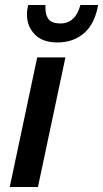

<svg xmlns="http://www.w3.org/2000/svg" viewBox="-20 -749 413 769"><path d="M19 0 129 -519H242L132 0ZM88 -690Q88 -703 89.5 -712Q91 -721 93 -729H162Q162 -724 162 -721.5Q162 -719 162 -716Q162 -687 175.5 -671Q189 -655 222 -655Q282 -655 302 -729H373Q360 -654 317 -616.5Q274 -579 210 -579Q150 -579 119 -611.5Q88 -644 88 -690Z"/></svg>

Font: Radio Canada Medium
Style: Italic
Weight: 500
Italic angle: -12°
Designer: Charles Daoud, Etienne Aubert Bonn, Alexandre Saumier Demers, Jacques Le Bailly
Foundry: Radio-Canada
Version: Version 2.104; ttfautohint (v1.8.4.7-5d5b);gftools[0.9.28.de